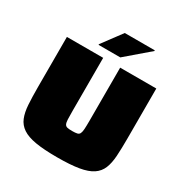

<svg xmlns="http://www.w3.org/2000/svg" viewBox="-201 -1055 1178 1224"><g transform="rotate(30 388.0 -443.0)"><path d="M388 8Q290 8 228.5 -2.5Q167 -13 132 -36.5Q97 -60 81.5 -98Q66 -136 62.5 -191Q59 -246 59 -320V-688H326V-298Q326 -258 327 -235.5Q328 -213 333.5 -202Q339 -191 351.5 -188Q364 -185 387 -185Q411 -185 424 -188Q437 -191 442.5 -202Q448 -213 449.5 -235.5Q451 -258 451 -298V-688H717V-320Q717 -246 713.5 -191Q710 -136 694.5 -98Q679 -60 644 -36.5Q609 -13 547 -2.5Q485 8 388 8ZM259 -745V-750L366 -894H587V-889L419 -745Z"/></g></svg>

Font: Saira Expanded Black
Style: Regular
Weight: 900
Width: 7
Designer: Hector Gatti with collaboration of the Omnibus-Type team
Foundry: Omnibus-Type
Version: Version 1.101